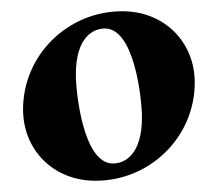

<svg xmlns="http://www.w3.org/2000/svg" viewBox="-20 -318 369 343"><path d="M115.5 -184.6C115.5 -252 146.7 -267.1 167.5 -267.1C220.5 -267.1 233.6 -140.1 233.6 -108.4C233.6 -41 202.4 -25.9 181.6 -25.9C128.7 -25.9 115.5 -152.8 115.5 -184.6ZM21.2 -122.6C21.2 -50.3 75.2 4.9 150.6 4.9C248.5 4.9 327.9 -73.7 327.9 -170.4C327.9 -242.7 273.9 -297.9 198.5 -297.9C100.6 -297.9 21.2 -219.2 21.2 -122.6Z"/></svg>

Font: RisaltypS01
Style: Medium
Weight: 500
Italic angle: -9°
Designer: gluk
Foundry: gluk
Version: Version 0.24